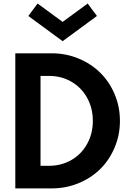

<svg xmlns="http://www.w3.org/2000/svg" viewBox="-20 -1046 716 1066"><path d="M267.7 0H65V-750H267.7Q346.4 -750 416.4 -720.9Q486.4 -691.8 536.8 -642Q587.3 -592.3 616.6 -522.7Q645.9 -453.2 645.9 -375Q645.9 -296.8 616.6 -227.3Q587.3 -157.7 537 -108Q486.8 -58.2 416.6 -29.1Q346.4 0 267.7 0ZM205 -125.5H252.3Q320.9 -125.5 376.6 -157.7Q432.3 -190 463.9 -247.3Q495.5 -304.5 495.5 -375Q495.5 -445.5 463.9 -502.7Q432.3 -560 376.6 -592.3Q320.9 -624.5 252.3 -624.5H205ZM137.3 -957.3 188.6 -1026.4 327.7 -924.5 466.8 -1026.4 518.2 -957.3 327.7 -817.3Z"/></svg>

Font: Spartan MB
Style: Bold
Weight: 700
Designer: Matt Bailey, Mirko Velimirovic
Foundry: Matt Bailey
Version: Version 1.005